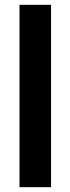

<svg xmlns="http://www.w3.org/2000/svg" viewBox="-20 -777 292 797"><path d="M61 -757H192V0H61Z"/></svg>

Font: Evergrow Sans
Style: Bold
Weight: 700
Foundry: 10Web
Version: Version 1.000